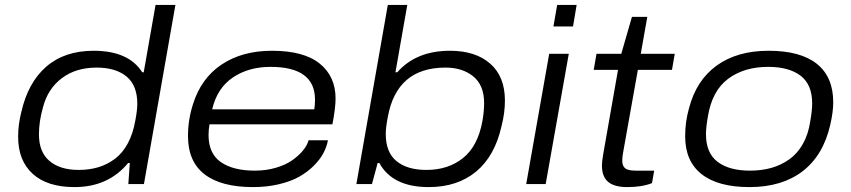

<svg xmlns="http://www.w3.org/2000/svg" viewBox="-20 -743 3436 775"><path d="M280.8 12.2Q170.9 12.2 112.1 -41.3Q53.2 -94.7 53.2 -190.9Q53.2 -240.7 65.9 -290Q92.8 -409.7 166.7 -473.9Q240.7 -538.1 357.9 -538.1Q499 -538.1 554.2 -451.2H560.1L607.9 -723.1H688L561 0H498L503.9 -85H497.1Q417 12.2 280.8 12.2ZM297.9 -57.1Q340.8 -57.1 377.2 -68.1Q413.6 -79.1 444.1 -102.1Q474.6 -125 495.6 -163.8Q516.6 -202.6 525.9 -254.9Q534.2 -297.4 534.2 -324.2Q534.2 -398.4 490.5 -434.3Q446.8 -470.2 370.1 -470.2Q286.6 -470.2 230 -427.7Q173.3 -385.3 153.8 -311Q137.2 -253.4 137.2 -200.2Q137.2 -129.4 179.7 -93.3Q222.2 -57.1 297.9 -57.1Z M1001.5 12.2Q873 12.2 805.9 -39.3Q738.8 -90.8 738.8 -193.8Q738.8 -259.3 758.8 -321.8Q791.5 -427.2 874.8 -482.7Q958 -538.1 1077.6 -538.1Q1206.5 -538.1 1270.5 -486.3Q1334.5 -434.6 1334.5 -345.2Q1334.5 -307.6 1321.8 -241.2H825.7Q821.8 -219.7 821.8 -198.2Q821.8 -123 871.6 -88.6Q921.4 -54.2 1008.8 -54.2Q1053.7 -54.2 1093 -65.7Q1132.3 -77.1 1158.9 -95.7Q1185.5 -114.3 1202.6 -135Q1219.7 -155.8 1225.6 -176.8H1303.7Q1298.8 -149.9 1284.9 -124Q1271 -98.1 1245.8 -73.2Q1220.7 -48.3 1187.3 -29.5Q1153.8 -10.7 1105.7 0.7Q1057.6 12.2 1001.5 12.2ZM836.4 -301.8H1248.5Q1251.5 -315.9 1251.5 -340.8Q1251.5 -473.1 1071.8 -473.1Q983.4 -473.1 919.9 -430.2Q856.4 -387.2 836.4 -301.8Z M1710.4 12.2Q1564.5 12.2 1511.2 -85H1504.4L1481.4 0H1418.5L1545.4 -723.1H1624L1576.2 -451.2H1583.5Q1659.7 -538.1 1796.4 -538.1Q1899.4 -538.1 1958.7 -486.1Q2018.1 -434.1 2018.1 -336.9Q2018.1 -287.1 2004.4 -233.9Q1977.5 -113.3 1901.9 -50.5Q1826.2 12.2 1710.4 12.2ZM1701.2 -57.1Q1789.1 -57.1 1848.9 -105Q1908.7 -152.8 1927.2 -253.9Q1934.1 -292 1934.1 -327.1Q1934.1 -398.9 1890.4 -434.6Q1846.7 -470.2 1778.3 -470.2Q1581.5 -470.2 1545.4 -271Q1537.1 -228.5 1537.1 -202.1Q1537.1 -127.9 1580.6 -92.5Q1624 -57.1 1701.2 -57.1Z M2213.9 -636.2 2229 -723.1H2307.6L2293 -636.2ZM2104 0 2196.8 -525.9H2275.9L2182.6 0Z M2511.7 12.2Q2460 12.2 2434.8 -8.8Q2409.7 -29.8 2409.7 -75.2Q2409.7 -90.8 2414.6 -119.1L2474.6 -460.9H2376.5L2387.7 -525.9H2487.8L2530.8 -674.8H2592.8L2566.4 -525.9H2703.6L2692.4 -460.9H2554.7L2495.6 -129.9Q2491.7 -110.8 2491.7 -94.2Q2491.7 -73.2 2503.4 -63.7Q2515.1 -54.2 2546.4 -54.2H2620.6L2611.8 -3.9Q2571.8 12.2 2511.7 12.2Z M3005.4 12.2Q2878.4 12.2 2812 -40Q2745.6 -92.3 2745.6 -192.9Q2745.6 -251.5 2761.2 -306.2Q2790.5 -418.9 2873 -478.5Q2955.6 -538.1 3082.5 -538.1Q3210.9 -538.1 3277.1 -485.4Q3343.3 -432.6 3343.3 -330.1Q3343.3 -291.5 3331.5 -240.2Q3303.7 -116.7 3220.2 -52.2Q3136.7 12.2 3005.4 12.2ZM3007.3 -54.2Q3054.2 -54.2 3093.8 -65.4Q3133.3 -76.7 3166 -99.9Q3198.7 -123 3220.7 -161.9Q3242.7 -200.7 3250.5 -252.9Q3258.3 -297.4 3258.3 -325.2Q3258.3 -401.9 3211.4 -437.5Q3164.6 -473.1 3080.6 -473.1Q2983.4 -473.1 2918.7 -424.6Q2854 -376 2837.4 -272.9Q2829.6 -228.5 2829.6 -201.2Q2829.6 -125.5 2876.5 -89.8Q2923.3 -54.2 3007.3 -54.2Z"/></svg>

Font: Archivo Expanded Light
Style: Italic
Weight: 300
Width: 7
Italic angle: -10°
Designer: Hector Gatti
Foundry: Omnibus-Type
Version: Version 2.001